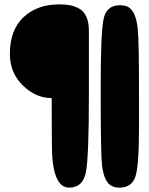

<svg xmlns="http://www.w3.org/2000/svg" viewBox="-20 -724 680 877"><path d="M615 -283Q615 -543 609 -594Q600 -677 562 -694Q548 -700 527 -700Q465 -700 452.5 -634.5Q440 -569 440 -339Q440 -302 440 -283Q440 -22 446 32Q456 112 494 127Q507 133 527 133Q579 133 597 87Q615 40 615 -141Q615 -166 615 -220Q615 -261 615 -283ZM25 -478Q25 -392 84 -334Q143 -276 216 -276Q216 -236 216.5 -160Q217 -84 217 -63Q217 133 296 133Q359 133 372.5 62Q386 -9 386 -288V-583Q386 -622 374.5 -647.5Q363 -673 342 -684.5Q321 -696 300 -700Q279 -704 250 -704Q150 -704 87.5 -645.5Q25 -587 25 -478Z"/></svg>

Font: Cherry Bomb
Style: Regular
Weight: 400
Designer: satsuyako
Foundry: satsuyako
Version: Version 4.0